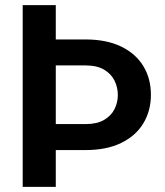

<svg xmlns="http://www.w3.org/2000/svg" viewBox="-20 -731 645 751"><path d="M68.8 -710.9H198.2V-576.7H314Q397 -576.7 454.1 -548.8Q511.2 -521 540.8 -472.2Q570.3 -423.3 570.3 -360.4Q570.3 -297.9 540.8 -248.8Q511.2 -199.7 454.1 -171.9Q397 -144 314 -144H198.2V0H68.8ZM314 -475.1H198.2V-245.6H314Q359.4 -245.6 387.2 -262Q415 -278.3 428 -304.4Q440.9 -330.6 440.9 -359.4Q440.9 -389.2 428 -415.5Q415 -441.9 387.2 -458.5Q359.4 -475.1 314 -475.1Z"/></svg>

Font: Vazirmatn RD UI FD SemiBold
Style: Regular
Weight: 600
Designer: Saber Rastikerdar
Foundry: Saber Rastikerdar
Version: Version 33.003